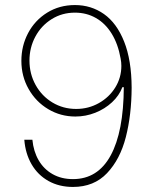

<svg xmlns="http://www.w3.org/2000/svg" viewBox="-20 -737 611 767"><path d="M505.9 -386.7Q505.4 -278.3 482.7 -189.5Q460 -100.6 407.7 -45.4Q355.5 9.8 271.5 9.8Q216.3 9.8 173.8 -13.9Q131.3 -37.6 106.4 -80.3Q81.5 -123 77.1 -178.7H109.4Q113.8 -132.3 134.3 -96.9Q154.8 -61.5 189.9 -41.5Q225.1 -21.5 271.5 -21.5Q370.6 -21.5 422.1 -116Q473.6 -210.4 474.6 -388.7H468.8Q456.1 -355 427.5 -328.4Q398.9 -301.8 360.6 -286.6Q322.3 -271.5 281.2 -271.5Q222.2 -271.5 172.9 -300.8Q123.5 -330.1 94.5 -381.1Q65.4 -432.1 65.4 -494.1Q65.4 -554.2 92.5 -605.2Q119.6 -656.2 168.5 -686.5Q217.3 -716.8 279.3 -716.8Q344.2 -716.8 395.3 -680.9Q446.3 -645 475.8 -571Q505.4 -497.1 505.9 -386.7ZM97.7 -495.1Q97.7 -441.9 122.3 -397.5Q147 -353 189.7 -327.4Q232.4 -301.8 284.2 -301.8Q333.5 -301.8 375 -325.2Q416.5 -348.6 440.7 -387.9Q464.8 -427.2 464.8 -473.6Q464.8 -488.3 461.9 -502.9Q451.7 -561 426.3 -602.3Q400.9 -643.6 363.3 -665Q325.7 -686.5 279.3 -686.5Q228 -686.5 186.5 -660.6Q145 -634.8 121.3 -590.8Q97.7 -546.9 97.7 -495.1Z"/></svg>

Font: Pretendard JP Thin
Style: Regular
Weight: 100
Designer: Base glyphs from Inter by Rasmus Andersson; Hangeul glyphs from Noto Sans CJK(Source Han Sans) by Jang Soo-young and Kan
Foundry: Kil Hyung-jin
Version: Version 1.309